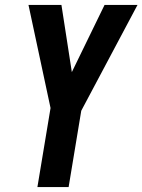

<svg xmlns="http://www.w3.org/2000/svg" viewBox="-20 -755 575 775"><path d="M131 0 184 -319 95 -735H228L270 -464L402 -735H535L308 -308L257 0Z"/></svg>

Font: Iosevka Extrabold Oblique
Style: Regular
Weight: 800
Italic angle: -9°
Monospace: yes
Designer: Belleve Invis
Foundry: Belleve Invis
Version: Version 32.5.0; ttfautohint (v1.8.4)